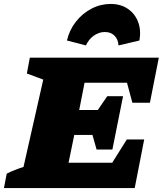

<svg xmlns="http://www.w3.org/2000/svg" viewBox="-63 -952 824 972"><path d="M-43 0 -29 -73Q-9 -83 12.5 -91.5Q34 -100 56 -107L156 -549L73 -580L88 -660H741L696 -432H607L580 -533H365L338 -395H432L480 -465H560L506 -195H426L405 -269H313L284 -128H505L579 -246H667L619 0ZM497 -932Q548 -932 584 -907.5Q620 -883 636 -841.5Q652 -800 643 -747L537 -722Q535 -753 516.5 -771.5Q498 -790 468 -790Q438 -790 412 -771.5Q386 -753 372 -722L276 -747Q288 -800 321 -842Q354 -884 400 -908Q446 -932 497 -932Z"/></svg>

Font: Piazzolla SC Black
Style: Italic
Weight: 900
Italic angle: -11.3°
Designer: Juan Pablo del Peral
Foundry: Huerta Tipografica
Version: Version 1.330